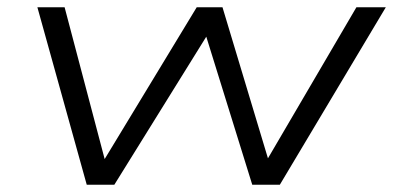

<svg xmlns="http://www.w3.org/2000/svg" viewBox="-20 -509 1086 529"><path d="M219 0 83 -489H158L272 -57H260L522 -489H593L723 -57H709L962 -489H1043L751 0H675L539 -438H567L295 0Z"/></svg>

Font: Nunito Sans 10pt Expanded Light
Style: Italic
Weight: 300
Width: 7
Italic angle: -9°
Designer: Vernon Adams
Foundry: Vernon Adams
Version: Version 3.101;gftools[0.9.27]